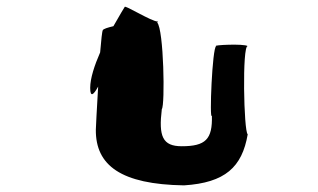

<svg xmlns="http://www.w3.org/2000/svg" viewBox="-20 -859 959 579"><path d="M252 -594C252 -563 263 -574 276 -598C272 -532 269 -472 269 -468C268 -360 345 -303 535 -300C659 -308 710 -355 727 -454C715 -462 710 -723 727 -720C715 -728 619 -723 632 -720C620 -717 611 -492 619 -510C621 -439 600 -418 528 -418C470 -418 458 -448 468 -530C478 -541 474 -771 454 -791C456 -793 457 -794 456 -794C437 -794 356 -845 356 -838C356 -838 341 -814 322 -780C305 -776 292 -772 290 -768C288 -765 285 -738 282 -701C265 -662 252 -623 252 -594Z"/></svg>

Font: Ampere
Style: UltExt
Weight: 400
Version: Version 1